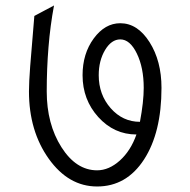

<svg xmlns="http://www.w3.org/2000/svg" viewBox="-20 -676 689 696"><path d="M487.3 -234.4Q494.1 -270.5 497.6 -301.8Q501 -333 501 -357.4Q501 -430.7 476.1 -481.9Q451.2 -533.2 416 -533.2Q383.8 -533.2 360.8 -494.6Q337.9 -456.1 337.9 -403.3Q337.9 -333 381.3 -283.7Q424.8 -234.4 487.3 -234.4ZM332 0Q228.5 0 156.7 -100.6Q85 -201.2 85 -344.7Q85 -377 89.4 -435.5Q93.8 -494.1 104.5 -618.2L175.8 -656.2Q162.1 -583 155.8 -504.9Q149.4 -426.8 149.4 -344.7Q149.4 -226.6 202.6 -142.6Q255.9 -58.6 332 -58.6Q375 -58.6 414.6 -94.2Q454.1 -129.9 474.6 -188.5Q393.6 -188.5 336.4 -251.5Q279.3 -314.5 279.3 -403.3Q279.3 -481.4 319.8 -536.6Q360.4 -591.8 416 -591.8Q478.5 -591.8 522 -523.4Q565.4 -455.1 565.4 -357.4Q565.4 -195.3 502 -97.7Q438.5 0 332 0Z"/></svg>

Font: Lohit Devanagari
Style: Regular
Weight: 400
Version: 2.95.4